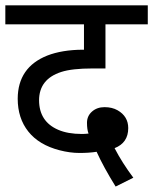

<svg xmlns="http://www.w3.org/2000/svg" viewBox="-20 -642 574 720"><path d="M203.1 -78.6Q126 -98.6 86.2 -148.7Q46.4 -198.7 46.4 -272Q46.9 -389.6 157.2 -433.6Q212.4 -455.1 290 -455.6H294.9V-550.8H0V-622.1H534.2V-550.8H375.5V-385.3H327.1Q250 -385.3 209.5 -372.1Q126.5 -345.2 126.5 -265.6Q127 -186 198.2 -155.3Q234.4 -139.6 287.1 -139.6Q297.4 -139.6 312 -141.1Q306.2 -156.2 306.2 -181.6Q306.2 -207 325 -223.6Q343.8 -240.2 372.1 -240.2Q400.4 -240.2 420.9 -228.5Q460.9 -205.6 460.9 -161.6Q460.9 -106.4 409.7 -86.4Q438 -31.7 480 24.4L413.6 57.6Q368.2 -15.6 342.3 -72.8Q314.5 -68.4 278.3 -68.4Q242.2 -68.4 203.1 -78.6Z"/></svg>

Font: NotoSans
Style: Regular
Weight: 400
Designer: Monotype Design team
Foundry: Monotype Imaging Inc.
Version: Version 1.04